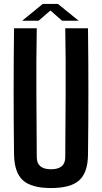

<svg xmlns="http://www.w3.org/2000/svg" viewBox="-20 -943 516 971"><path d="M238 8Q139 8 96 -31Q53 -70 51 -160Q49 -320 49 -480Q49 -640 51 -800H166Q163 -640 164 -474Q165 -308 166 -148Q166 -87 238 -87Q310 -87 310 -148Q311 -308 312 -474Q313 -640 310 -800H425Q427 -640 427 -480Q427 -320 425 -160Q424 -70 380.5 -31Q337 8 238 8ZM92 -838 196 -923H273L378 -838H294L235 -890L175 -838Z"/></svg>

Font: Big Shoulders Text
Style: Bold
Weight: 700
Designer: Patric King
Foundry: XO Type Co
Version: Version 1.000; ttfautohint (v1.8.2)